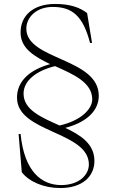

<svg xmlns="http://www.w3.org/2000/svg" viewBox="-20 -735 580 970"><path d="M84 -570C84 -490 155 -449 233 -411C132 -383 65 -326 66 -241C66 -64 429 -72 429 96C429 148 380 200 289 200C191 200 103 133 84 -58H74L90 135C127 183 201 215 285 215C394 215 457 158 457 78C457 -8 388 -52 310 -89C421 -118 479 -178 479 -251C479 -443 113 -431 113 -590C113 -648 164 -700 246 -700C344 -700 399 -656 435 -518H445L420 -669C382 -698 333 -715 258 -715C146 -715 83 -654 84 -570ZM99 -262C99 -326 161 -377 258 -401C350 -360 446 -319 446 -233C446 -185 391 -126 281 -101C189 -142 99 -180 99 -262Z"/></svg>

Font: Sprat Thin
Style: Regular
Weight: 100
Designer: Ethan Nakache
Foundry: Collletttivo
Version: Version 2.000;Glyphs 3.2 (3217)